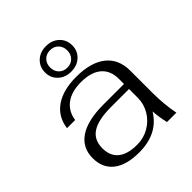

<svg xmlns="http://www.w3.org/2000/svg" viewBox="-200 -856 998 998"><g transform="rotate(-45 298.5 -357.0)"><path d="M58 -140Q58 -217 118.5 -257.5Q179 -298 295 -298H446V-335Q446 -397 407 -430Q368 -463 294 -463Q225 -463 183.5 -432Q142 -401 134 -345H74Q84 -420 142 -460Q200 -500 296 -500Q403 -500 460.5 -454.5Q518 -409 518 -324V-161Q518 -76 533 0H464Q453 -46 450 -92Q388 10 251 10Q157 10 107.5 -29Q58 -68 58 -140ZM446 -197V-261H314Q220 -261 175 -232Q130 -203 130 -141Q130 -84 166 -55Q202 -26 271 -26Q319 -26 359 -49Q399 -72 422.5 -111.5Q446 -151 446 -197ZM198 -630Q198 -671 226 -697.5Q254 -724 298 -724Q342 -724 370 -697.5Q398 -671 398 -630Q398 -590 370 -563.5Q342 -537 298 -537Q254 -537 226 -563.5Q198 -590 198 -630ZM361 -630Q361 -658 343.5 -676Q326 -694 298 -694Q270 -694 252.5 -676Q235 -658 235 -630Q235 -602 252.5 -584Q270 -566 298 -566Q326 -566 343.5 -584Q361 -602 361 -630Z"/></g></svg>

Font: Fahkwang Light
Style: Regular
Weight: 300
Version: Version 1.000; ttfautohint (v1.6)